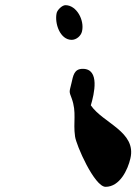

<svg xmlns="http://www.w3.org/2000/svg" viewBox="-20 -627 532 742"><path d="M199 -577C190 -537 212 -473 257 -473C275 -473 293 -488 297 -506C307 -549 276 -607 233 -607C220 -607 202 -589 199 -577ZM256 -305C248 -271 246 -275 257 -247C277 -192 262 -156 270 -100C274 -67 345 95 388 95C443 95 474 29 484 -15C508 -118 378 -151 331 -220C344 -263 367 -361 300 -361C266 -361 263 -335 256 -305Z"/></svg>

Font: Charger
Style: OversprayIt
Weight: 400
Designer: Jasper
Foundry: Cannot Into Space Fonts
Version: Version 0.980